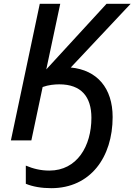

<svg xmlns="http://www.w3.org/2000/svg" viewBox="-20 -734 703 1004"><path d="M248 250C453 250 569 88 569 -122C569 -273 488 -368 350 -381L663 -714H537L222 -371L295 -714H188L37 0H144L203 -279C233 -290 266 -293 290 -293C405 -293 458 -228 458 -118C458 30 383 158 238 158C192 158 153 148 115 132V227C151 242 197 250 248 250Z"/></svg>

Font: Noto Sans Medium
Style: Italic
Weight: 500
Italic angle: -12°
Designer: Monotype Design Team
Foundry: Monotype Imaging Inc.
Version: Version 2.013